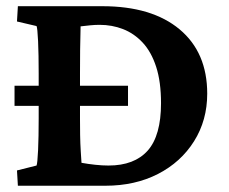

<svg xmlns="http://www.w3.org/2000/svg" viewBox="-20 -593 730 613"><path d="M37.1 -573.2H306.6Q464.8 -573.2 553.2 -499.5Q641.6 -425.8 641.6 -293.9Q641.6 -209 599.6 -142.1Q557.6 -75.2 484.4 -37.6Q411.1 0 316.4 0H37.1L34.2 -48.8L96.7 -64.5Q99.6 -71.3 101.6 -113.8Q103.5 -156.2 103.5 -214.8V-358.4Q103.5 -418.9 101.6 -461.4Q99.6 -503.9 96.7 -509.8L34.2 -524.4ZM237.3 -508.8Q237.3 -502 236.8 -482.9Q236.3 -463.9 235.8 -433.1Q235.4 -402.3 235.4 -358.4V-214.8Q235.4 -189.5 235.8 -161.6Q236.3 -133.8 237.8 -110.4Q239.3 -86.9 240.2 -73.2Q261.7 -69.3 284.2 -66.9Q306.6 -64.5 326.2 -64.5Q409.2 -64.5 451.7 -112.3Q494.1 -160.2 494.1 -263.7Q494.1 -332 478.5 -379.9Q462.9 -427.7 435.5 -457Q408.2 -486.3 373 -500Q337.9 -513.7 297.9 -513.7Q283.2 -513.7 268.1 -512.2Q252.9 -510.7 237.3 -508.8ZM26.4 -254.9V-319.3H388.7V-254.9Z"/></svg>

Font: Crimson Pro
Style: Bold
Weight: 700
Designer: Jacques Le Bailly
Foundry: Baron von Fonthausen
Version: Version 1.003